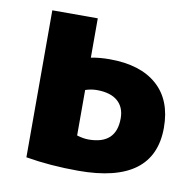

<svg xmlns="http://www.w3.org/2000/svg" viewBox="-65 -587 677 662"><g transform="rotate(10 273.5 -255.5)"><path d="M66.4 -4.9V-519.5H225.6V-381.8Q254.9 -387.7 291 -387.7Q398.4 -387.7 457 -335.9Q515.6 -284.2 515.6 -187.5Q515.6 9.8 251 9.8Q152.3 9.8 66.4 -4.9ZM225.6 -109.4Q248 -102.5 266.6 -102.5Q363.3 -102.5 363.3 -193.4Q363.3 -232.4 338.4 -253.9Q313.5 -275.4 265.6 -275.4Q246.1 -275.4 225.6 -268.6Z"/></g></svg>

Font: GenEi M Gothic v2 Heavy
Style: Regular
Weight: 800
Version: Version 2.0